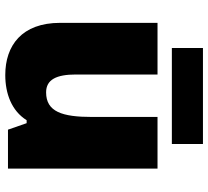

<svg xmlns="http://www.w3.org/2000/svg" viewBox="-50 -710 771 710"><g transform="rotate(90 335.0 -355.5)"><path d="M513 -721H158V-606H513ZM604 -553H413V-311C413 -201 394 -141 322 -141C275 -141 256 -179 256 -251V-553H65V-193C65 -51 149 10 258 10C326 10 390 -13 425 -69H436L460 0H604Z"/></g></svg>

Font: Noto Sans Kannada Black
Style: Regular
Weight: 900
Designer: Jelle Bosma - Monotype Design Team
Foundry: Monotype Imaging Inc.
Version: Version 2.005